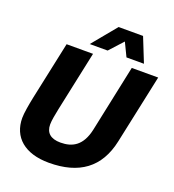

<svg xmlns="http://www.w3.org/2000/svg" viewBox="-163 -1047 1077 1188"><g transform="rotate(20 375.0 -452.5)"><path d="M281 -761H399L480 -850L523 -761H638L574 -921H413ZM294 16C492 16 614 -71 653 -256L750 -711H576L483 -270C459 -160 398 -126 319 -126C253 -126 221 -156 221 -210C221 -236 229 -277 237 -316L321 -711H147L66 -331C55 -278 45 -221 45 -189C45 -63 134 16 294 16Z"/></g></svg>

Font: Geist ExtraBold
Style: Italic
Weight: 800
Italic angle: -12°
Designer: Basement.studio, Andrés Briganti, Mateo Zaragoza
Foundry: Basement.studio, Vercel, Andrés Briganti, Guido Ferreyra, Mateo Zaragoza
Version: Version 1.500